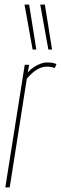

<svg xmlns="http://www.w3.org/2000/svg" viewBox="-20 -810 264 830"><path d="M106 -530 100 -497Q112 -510 126 -519.5Q140 -529 155 -534.5Q170 -540 185 -540Q196 -540 205.5 -538.5Q215 -537 224 -533L217 -516Q208 -519 199.5 -520.5Q191 -522 182 -522Q162 -522 141 -510Q120 -498 96 -470L22 0H3L87 -530ZM121 -596 86 -790H106L137 -596ZM189 -596 154 -790H174L205 -596Z"/></svg>

Font: Georama ExtraCondensed Thin
Style: Italic
Weight: 100
Width: 2
Italic angle: -9°
Designer: Jean-Baptiste Levee
Foundry: Production Type
Version: Version 1.001